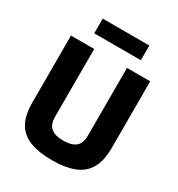

<svg xmlns="http://www.w3.org/2000/svg" viewBox="-202 -990 1047 1131"><g transform="rotate(30 321.5 -424.0)"><path d="M321 12Q234 12 173.5 -10.5Q113 -33 82.5 -85Q52 -137 52 -226V-680H210V-220Q210 -167 238 -144Q266 -121 321 -121Q377 -121 405 -144Q433 -167 433 -220V-680H591V-228Q591 -140 560.5 -87Q530 -34 469.5 -11Q409 12 321 12ZM164 -760V-860H481V-760Z"/></g></svg>

Font: Cairo ExtraBold
Style: Regular
Weight: 800
Designer: Mohamed Gaber, Accademia di Belle Arti di Urbino
Foundry: Kief Type Foundry, Accademia di Belle Arti di Urbino
Version: Version 3.117